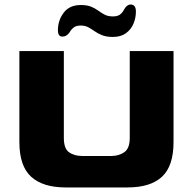

<svg xmlns="http://www.w3.org/2000/svg" viewBox="-20 -812 846 842"><path d="M268 10Q168 10 116.5 -37Q65 -84 65 -189V-588H260V-207Q260 -160 283 -144Q306 -128 340 -128H469Q501 -128 525 -144.5Q549 -161 549 -207V-588H741V-189Q741 -84 690.5 -37Q640 10 539 10ZM475 -650Q447 -650 428 -657.5Q409 -665 395 -675Q381 -685 367 -692.5Q353 -700 334 -700Q315 -700 304 -692Q293 -684 285 -670Q272 -651 253 -651.5Q234 -652 234 -679Q234 -723 259.5 -756.5Q285 -790 334 -790Q362 -790 380 -782.5Q398 -775 411.5 -765Q425 -755 439.5 -747.5Q454 -740 475 -740Q495 -740 506 -748Q517 -756 524 -770Q537 -794 556.5 -792Q576 -790 576 -761Q576 -734 565.5 -708.5Q555 -683 532.5 -666.5Q510 -650 475 -650Z"/></svg>

Font: Goldman
Style: Bold
Weight: 700
Designer: Jaikishan Patel
Version: Version 1.000; ttfautohint (v1.8.3)